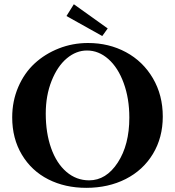

<svg xmlns="http://www.w3.org/2000/svg" viewBox="-20 -881 833 914"><path d="M466.8 -709.5 296.4 -804.7 331.5 -860.8 492.7 -745.6ZM390.6 13.2Q289.6 13.2 209.7 -27.3Q129.9 -67.9 84 -144.8Q38.1 -221.7 38.1 -322.3Q38.1 -399.9 66.9 -466.8Q95.7 -533.7 145 -579.1Q194.3 -624.5 260 -650.4Q325.7 -676.3 398.9 -676.3Q498.5 -676.3 579.6 -632.6Q660.6 -588.9 707.8 -508.5Q754.9 -428.2 754.9 -326.2Q754.9 -226.1 708 -148.4Q661.1 -70.8 578.4 -28.8Q495.6 13.2 390.6 13.2ZM404.3 -22.5Q485.4 -22.5 540.5 -106.9Q595.7 -191.4 595.7 -321.3Q595.7 -412.1 568.8 -485.6Q542 -559.1 495.8 -599.9Q449.7 -640.6 394 -640.6Q342.8 -640.6 298.1 -603.3Q253.4 -565.9 225.6 -496.1Q197.8 -426.3 197.8 -340.3Q197.8 -248 223.4 -175.8Q249 -103.5 296.1 -63Q343.3 -22.5 404.3 -22.5Z"/></svg>

Font: Elstob 10pt SemiBold
Style: Regular
Weight: 600
Designer: Peter S. Baker
Version: Version 1.015